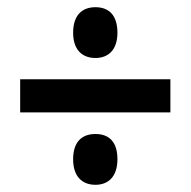

<svg xmlns="http://www.w3.org/2000/svg" viewBox="-20 -619 530 533"><path d="M245 -458C281 -458 306 -481 306 -528C306 -576 283 -599 245 -599C207 -599 183 -576 183 -528C183 -481 208 -458 245 -458ZM36 -307H453V-399H36ZM245 -106C281 -106 306 -129 306 -177C306 -225 283 -247 245 -247C207 -247 183 -225 183 -177C183 -129 208 -106 245 -106Z"/></svg>

Font: Noto Sans Tamil Condensed SemiBold
Style: Regular
Weight: 600
Width: 3
Designer: Jelle Bosma - Monotype Design Team
Foundry: Monotype Imaging Inc.
Version: Version 2.004